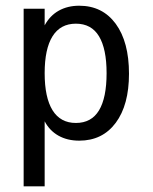

<svg xmlns="http://www.w3.org/2000/svg" viewBox="-20 -485 540 678"><path d="M137.7 -56.6V172.9H63.5V-454.1H137.7V-395.5Q156.2 -429.7 187.5 -447.3Q218.8 -464.8 259.8 -464.8Q341.8 -464.8 388.7 -400.9Q435.5 -336.9 435.5 -224.6Q435.5 -114.3 388.7 -51.3Q341.8 11.7 259.8 11.7Q217.8 11.7 186.5 -5.9Q155.3 -23.4 137.7 -56.6ZM356.4 -226.6Q356.4 -312.5 329.6 -356.9Q302.7 -401.4 248 -401.4Q193.4 -401.4 165.5 -356.9Q137.7 -312.5 137.7 -226.6Q137.7 -140.6 165.5 -95.7Q193.4 -50.8 248 -50.8Q302.7 -50.8 329.6 -95.2Q356.4 -139.6 356.4 -226.6Z"/></svg>

Font: BabelStone Xiangqi Colour
Style: Regular
Weight: 400
Designer: Andrew West
Foundry: BabelStone
Version: Version 11.001 November 01, 2021